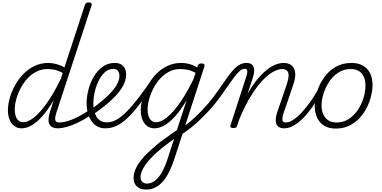

<svg xmlns="http://www.w3.org/2000/svg" viewBox="-20 -1035 3129 1574"><path d="M157 17Q124 17 98.5 -1Q73 -19 59 -52.5Q45 -86 45 -131Q45 -177 59.5 -229.5Q74 -282 102 -333.5Q130 -385 170.5 -427Q211 -469 263 -494Q315 -519 377 -519Q408 -519 443 -509.5Q478 -500 508 -482L676 -994Q680 -1006 686.5 -1010.5Q693 -1015 707 -1015Q724 -1015 729.5 -1008Q735 -1001 730 -989L444 -117Q429 -71 433 -51Q437 -31 468 -31Q477 -31 480.5 -23.5Q484 -16 482.5 -7Q481 2 474 9.5Q467 17 455 17Q426 17 408 7Q390 -3 383 -20.5Q376 -38 378 -62.5Q380 -87 389 -116L420 -213Q373 -134 327.5 -83Q282 -32 239.5 -7.5Q197 17 157 17ZM171 -33Q210 -33 259.5 -72.5Q309 -112 365 -191Q421 -270 478 -387L494 -437Q456 -458 425.5 -463.5Q395 -469 369 -469Q320 -469 278 -447.5Q236 -426 203.5 -390Q171 -354 148 -309.5Q125 -265 113 -220Q101 -175 101 -136Q101 -106 109 -82.5Q117 -59 132.5 -46Q148 -33 171 -33Z M452 17Q440 17 436 9.5Q432 2 435 -7Q438 -16 446.5 -23.5Q455 -31 468 -31Q511 -31 573 -56Q635 -81 713 -133Q720 -137 726 -134Q732 -131 735.5 -123Q739 -115 738 -107Q737 -99 729 -93Q670 -54 618 -29.5Q566 -5 524.5 6Q483 17 452 17Z M711 -130Q728 -140 744 -152Q760 -164 777 -176Q834 -220 874.5 -260.5Q915 -301 937 -339.5Q959 -378 959 -413Q959 -438 947 -454Q935 -470 910 -470Q899 -470 894.5 -477Q890 -484 892 -494Q894 -504 901.5 -511.5Q909 -519 922 -519Q951 -519 971.5 -507.5Q992 -496 1003 -475Q1014 -454 1014 -423Q1014 -378 989 -332Q964 -286 916 -237Q868 -188 798 -136Q781 -124 764.5 -112Q748 -100 731 -89Z M844 17Q813 17 788.5 6.5Q764 -4 745.5 -23.5Q727 -43 714.5 -69Q702 -95 696 -125.5Q690 -156 690 -190Q690 -239 704 -296Q718 -353 747 -403.5Q776 -454 819.5 -486.5Q863 -519 922 -519Q933 -519 936.5 -511.5Q940 -504 938 -494Q936 -484 928.5 -477Q921 -470 910 -470Q868 -470 837 -440.5Q806 -411 785.5 -366.5Q765 -322 755 -274.5Q745 -227 745 -189Q745 -157 751.5 -128.5Q758 -100 771 -78Q784 -56 806 -44Q828 -32 858 -32Q904 -32 952.5 -64Q1001 -96 1064 -169.5Q1127 -243 1212 -366Q1217 -373 1225.5 -370Q1234 -367 1239.5 -359.5Q1245 -352 1241 -346Q1174 -244 1119.5 -174Q1065 -104 1019 -62Q973 -20 930.5 -1.5Q888 17 844 17Z M1177 519Q1128 519 1101.5 492.5Q1075 466 1075 426Q1075 392 1089 357Q1103 322 1130 286Q1157 250 1197 212.5Q1237 175 1287 134Q1312 116 1336 98.5Q1360 81 1383 64Q1406 47 1430 32L1510 -214Q1463 -134 1417 -83Q1371 -32 1328.5 -7.5Q1286 17 1246 17Q1213 17 1187.5 -1Q1162 -19 1148 -52.5Q1134 -86 1134 -131Q1134 -177 1148.5 -229.5Q1163 -282 1191 -333.5Q1219 -385 1259 -427Q1299 -469 1351.5 -494Q1404 -519 1466 -519Q1487 -519 1510 -515Q1533 -511 1555 -502.5Q1577 -494 1597 -482L1602 -498Q1606 -507 1612.5 -511Q1619 -515 1631 -515Q1650 -515 1654.5 -507.5Q1659 -500 1655 -488L1407 275Q1389 329 1367 373Q1345 417 1317.5 450Q1290 483 1255 501Q1220 519 1177 519ZM1185 470Q1222 470 1253.5 444Q1285 418 1310 372Q1335 326 1354 267L1407 104Q1391 115 1376 126.5Q1361 138 1345 149.5Q1329 161 1313 174Q1266 212 1232 246Q1198 280 1176 310.5Q1154 341 1143 367.5Q1132 394 1132 418Q1132 433 1138 444.5Q1144 456 1155.5 463Q1167 470 1185 470ZM1260 -33Q1299 -33 1348.5 -72.5Q1398 -112 1453.5 -190.5Q1509 -269 1566 -386L1583 -438Q1545 -458 1514.5 -463.5Q1484 -469 1457 -469Q1408 -469 1366.5 -447.5Q1325 -426 1292.5 -390Q1260 -354 1237 -309.5Q1214 -265 1202 -220Q1190 -175 1190 -136Q1190 -106 1198 -82.5Q1206 -59 1221.5 -46Q1237 -33 1260 -33Z M1465 69Q1458 75 1449.5 72.5Q1441 70 1436 63Q1431 56 1433 46.5Q1435 37 1447 30Q1524 -22 1582 -76.5Q1640 -131 1685 -184.5Q1730 -238 1765 -288Q1800 -338 1829 -380Q1858 -422 1884.5 -453Q1911 -484 1938.5 -501.5Q1966 -519 2000 -519Q2012 -519 2017 -511.5Q2022 -504 2020 -495Q2018 -486 2009.5 -478.5Q2001 -471 1986 -471Q1966 -471 1945.5 -453Q1925 -435 1901 -403.5Q1877 -372 1848 -330Q1819 -288 1783.5 -238.5Q1748 -189 1701.5 -137Q1655 -85 1596.5 -31.5Q1538 22 1465 69Z M2310 17Q2284 17 2267.5 7Q2251 -3 2245 -20.5Q2239 -38 2241 -62.5Q2243 -87 2253 -116L2331 -344Q2345 -386 2346 -413.5Q2347 -441 2333.5 -455Q2320 -469 2292 -469Q2261 -469 2219.5 -446.5Q2178 -424 2131.5 -375Q2085 -326 2036 -246.5Q1987 -167 1940 -53L1924 -4Q1921 6 1914.5 10.5Q1908 15 1893 15Q1881 15 1873.5 10Q1866 5 1869 -6L1999 -407Q2009 -439 2007 -455Q2005 -471 1987 -471Q1977 -471 1973 -478.5Q1969 -486 1971 -495Q1973 -504 1980.5 -511.5Q1988 -519 2000 -519Q2025 -519 2039.5 -510Q2054 -501 2059.5 -484.5Q2065 -468 2063 -445.5Q2061 -423 2052 -396L2009 -264Q2048 -334 2088 -382.5Q2128 -431 2166 -461.5Q2204 -492 2239.5 -505.5Q2275 -519 2305 -519Q2343 -519 2368.5 -500.5Q2394 -482 2399.5 -442.5Q2405 -403 2384 -340L2308 -117Q2292 -71 2295 -51Q2298 -31 2324 -31Q2334 -31 2338 -23.5Q2342 -16 2340.5 -7Q2339 2 2331.5 9.5Q2324 17 2310 17Z M2310 17Q2299 17 2294 9.5Q2289 2 2290.5 -7Q2292 -16 2300.5 -23.5Q2309 -31 2324 -31Q2349 -31 2381 -51Q2413 -71 2448.5 -108Q2484 -145 2520.5 -195.5Q2557 -246 2591 -307Q2596 -316 2605 -315Q2614 -314 2620 -307.5Q2626 -301 2621 -292Q2584 -222 2545 -165Q2506 -108 2466 -67.5Q2426 -27 2387 -5Q2348 17 2310 17Z M2732 19Q2676 19 2637.5 -4.5Q2599 -28 2579.5 -70.5Q2560 -113 2560 -168Q2560 -222 2579 -283Q2598 -344 2635.5 -398Q2673 -452 2729.5 -485.5Q2786 -519 2862 -519Q2917 -519 2955.5 -497Q2994 -475 3014 -434.5Q3034 -394 3034 -340Q3034 -298 3022.5 -249.5Q3011 -201 2987.5 -153.5Q2964 -106 2927.5 -67Q2891 -28 2842.5 -4.5Q2794 19 2732 19ZM2738 -31Q2797 -31 2841.5 -61Q2886 -91 2916 -137.5Q2946 -184 2961 -236Q2976 -288 2976 -333Q2976 -375 2962.5 -405.5Q2949 -436 2922 -452.5Q2895 -469 2856 -469Q2798 -469 2753.5 -440Q2709 -411 2678.5 -365Q2648 -319 2632 -267Q2616 -215 2616 -171Q2616 -129 2630.5 -97Q2645 -65 2672 -48Q2699 -31 2738 -31Z"/></svg>

Font: Playwrite US Trad ExtraLight
Style: Regular
Weight: 250
Designer: Veronika Burian, José Scaglione
Foundry: TypeTogether
Version: Version 1.003